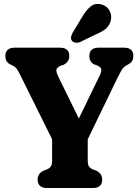

<svg xmlns="http://www.w3.org/2000/svg" viewBox="-20 -938 692 958"><path d="M399 -204.3 269.3 -184.1 81.3 -563.1Q68.8 -588.1 62.2 -596.5Q55.5 -604.8 45.4 -609.9L31 -616.8Q17.8 -623.6 12.2 -634.1Q6.7 -644.6 6.7 -658.7Q6.7 -678.2 17.8 -689.1Q29 -700 52.4 -700H279.7Q303.2 -700 314.5 -689.1Q325.9 -678.2 325.9 -658.7Q325.9 -629 296.6 -614.4L283.3 -610.4Q263.5 -601.2 261.4 -590.4Q259.3 -579.5 272.3 -552.6L409.5 -273.3L319.2 -235L478.2 -562.8Q487.6 -582.5 485 -593Q482.5 -603.5 466.4 -610.8L449.3 -617Q438.1 -622.8 432 -632.9Q425.9 -642.9 425.9 -658.7Q425.9 -678.2 437 -689.1Q448.2 -700 471.5 -700H599.8Q623.6 -700 634.5 -688.8Q645.4 -677.6 645.4 -658.7Q645.4 -645.2 640.1 -635.2Q634.9 -625.1 621.5 -617.6L614.2 -613.8Q605.2 -608.8 598.7 -603Q592.3 -597.2 585.3 -585.8Q578.4 -574.4 567.4 -552.1ZM239.9 -264.4H417.8V-133.7Q417.8 -118 423 -109Q428.3 -100.1 441.7 -93.5L461.6 -85.8Q489.9 -71.7 489.9 -41.3Q489.9 -21.5 478.4 -10.7Q466.9 0 444.3 0H213.4Q191.3 0 179.6 -10.7Q167.8 -21.5 167.8 -41.3Q167.8 -71.9 196 -85.8L215.9 -93.5Q229.4 -100.2 234.7 -109.1Q239.9 -118 239.9 -133.7ZM388.7 -851.3Q408.7 -886.6 431.8 -905.4Q454.9 -924.2 486.7 -915.9Q514.5 -908 526.8 -884.1Q539.2 -860.3 532.7 -835.2Q526.1 -810.5 509 -795.5Q491.9 -780.4 458 -766.3L379.7 -728.3Q368.9 -723.6 357.2 -725.1Q345.5 -726.5 339.1 -734.5Q332.3 -744.2 334.8 -754.7Q337.3 -765.2 343.3 -776.5Z"/></svg>

Font: Fraunces 144pt S100 Black
Style: Regular
Weight: 900
Version: Version 1.000